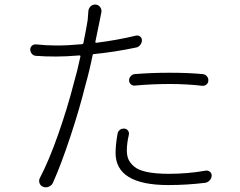

<svg xmlns="http://www.w3.org/2000/svg" viewBox="-20 -799 1040 833"><path d="M564.5 -427.7Q554.7 -426.8 547.4 -433.6Q540 -440.4 540 -450.2Q540 -460.9 547.4 -468.8Q554.7 -476.6 564.5 -477.5Q635.7 -483.4 714.8 -483.4Q798.8 -483.4 859.4 -477.5Q870.1 -476.6 877.4 -468.3Q884.8 -460 883.8 -449.2Q883.8 -439.5 876 -432.6Q868.2 -425.8 857.4 -426.8Q789.1 -434.6 717.8 -434.6Q638.7 -434.6 564.5 -427.7ZM570.3 -644.5Q580.1 -646.5 587.9 -640.6Q595.7 -634.8 595.7 -624Q595.7 -613.3 588.4 -604Q581.1 -594.7 570.3 -592.8Q477.5 -573.2 387.7 -564.5Q382.8 -564.5 381.8 -559.6Q369.1 -495.1 350.6 -429.7Q325.2 -327.1 285.2 -206.1Q245.1 -85 210 -6.8Q205.1 4.9 192.4 10.7Q185.5 13.7 178.7 13.7Q172.9 13.7 168 11.7Q156.2 7.8 151.9 -3.4Q147.5 -14.6 152.3 -25.4Q192.4 -101.6 232.9 -217.3Q273.4 -333 300.8 -440.4Q313.5 -482.4 329.1 -554.7Q329.1 -556.6 328.1 -557.6Q327.1 -558.6 325.2 -558.6Q265.6 -553.7 223.6 -553.7Q175.8 -553.7 137.7 -556.6Q127 -556.6 119.1 -564.5Q111.3 -573.2 111.3 -585Q111.3 -594.7 119.1 -601.1Q127 -607.4 136.7 -606.4Q180.7 -601.6 225.6 -601.6Q276.4 -601.6 336.9 -607.4Q340.8 -608.4 341.8 -612.3Q355.5 -679.7 360.4 -711.9Q362.3 -731.4 363.3 -750Q364.3 -762.7 373 -771.5Q381.8 -779.3 392.6 -779.3Q393.6 -779.3 394.5 -779.3Q407.2 -778.3 414.6 -768.1Q421.9 -757.8 419.9 -746.1Q415 -722.7 412.1 -707Q409.2 -695.3 393.6 -617.2Q393.6 -615.2 394.5 -614.3Q395.5 -613.3 397.5 -613.3Q489.3 -625 570.3 -644.5ZM490.2 -219.7Q492.2 -229.5 501 -236.3Q507.8 -241.2 516.6 -241.2Q518.6 -241.2 519.5 -241.2Q529.3 -240.2 535.2 -232.4Q541 -224.6 539.1 -214.8Q530.3 -176.8 530.3 -146.5Q530.3 -125 536.6 -109.4Q543 -93.8 560.5 -77.6Q578.1 -61.5 616.2 -53.2Q654.3 -44.9 711.9 -44.9Q794.9 -44.9 872.1 -58.6Q882.8 -60.5 890.6 -53.7Q898.4 -47.9 898.4 -38.1Q898.4 -25.4 889.6 -16.6Q881.8 -7.8 870.1 -5.9Q791 3.9 710.9 3.9Q481.4 3.9 481.4 -135.7Q481.4 -170.9 490.2 -219.7Z"/></svg>

Font: Gen Jyuu Gothic L Monospace Light
Style: Regular
Weight: 300
Designer: [Source Han Sans]
Ryoko NISHIZUKA  (kana & ideographs); Paul D. Hunt (Latin, Greek & Cyrillic); Wenlong ZHANG  (bopomofo
Version: Version 1.002.20150607